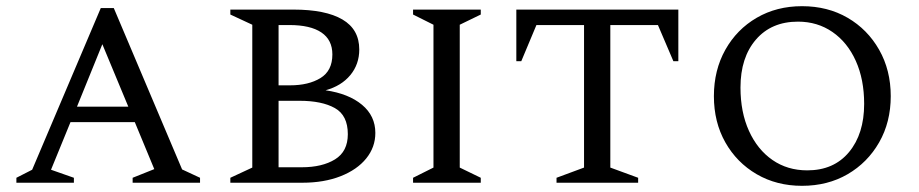

<svg xmlns="http://www.w3.org/2000/svg" viewBox="-20 -591 2971 621"><path d="M33 0V-16L84 -42L306 -565H348L569 -43L627 -16V0H409V-16L479 -44L416 -196H208L145 -42L219 -16V0ZM229 -246H395L311 -448Z M725 0V-16L796 -49V-511L725 -544V-560H929Q1033 -560 1087.5 -528Q1142 -496 1142 -431Q1142 -383 1113 -348Q1084 -313 1033 -299Q1108 -288 1151 -252Q1194 -216 1194 -161Q1194 -115 1164.5 -78.5Q1135 -42 1081.5 -21Q1028 0 958 0ZM916 -510H881V-315H918Q978 -315 1016.5 -338.5Q1055 -362 1055 -415Q1055 -462 1019.5 -486Q984 -510 916 -510ZM949 -265H881V-50H956Q1022 -50 1063.5 -75.5Q1105 -101 1105 -157Q1105 -218 1063 -241.5Q1021 -265 949 -265Z M1316 0V-16L1382 -49V-511L1316 -544V-560H1535V-544L1467 -511V-49L1535 -16V0Z M1780 0V-16L1869 -49V-510H1715L1666 -393H1650V-560H2174V-393H2158L2108 -510H1954V-49L2044 -16V0Z M2574 10Q2492 10 2427.5 -27.5Q2363 -65 2326 -130.5Q2289 -196 2289 -280Q2289 -364 2326 -430Q2363 -496 2427.5 -533.5Q2492 -571 2574 -571Q2657 -571 2721.5 -533.5Q2786 -496 2823.5 -430Q2861 -364 2861 -280Q2861 -196 2823.5 -130.5Q2786 -65 2721.5 -27.5Q2657 10 2574 10ZM2591 -40Q2677 -40 2726 -99Q2775 -158 2775 -255Q2775 -334 2748 -394Q2721 -454 2672.5 -487.5Q2624 -521 2561 -521Q2475 -521 2425 -463Q2375 -405 2375 -308Q2375 -228 2402.5 -167.5Q2430 -107 2478.5 -73.5Q2527 -40 2591 -40Z"/></svg>

Font: Spectral SC
Style: Regular
Weight: 400
Designer: Jean-Baptiste Levee
Foundry: Production Type
Version: Version 2.001